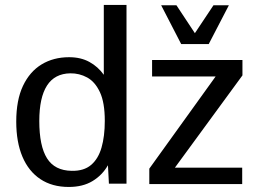

<svg xmlns="http://www.w3.org/2000/svg" viewBox="-20 -741 1019 773"><path d="M256.8 11.7Q189.9 11.7 142.6 -19.8Q95.2 -51.3 70.3 -110.1Q45.4 -168.9 45.4 -251.5Q45.4 -337.9 72.5 -395.3Q99.6 -452.6 147.5 -481.7Q195.3 -510.7 258.3 -510.7Q305.2 -510.7 339.8 -491.7Q374.5 -472.7 397.9 -439.9V-721.2H489.3V-1.5H418.5L414.6 -75.7Q391.6 -35.6 352.5 -12Q313.5 11.7 256.8 11.7ZM268.6 -53.2Q317.4 -52.2 346.4 -76.7Q375.5 -101.1 388.7 -146.7Q401.9 -192.4 401.9 -254.4Q401.9 -328.1 382.3 -369.9Q362.8 -411.6 331.1 -429Q299.3 -446.3 263.2 -445.8Q200.2 -444.8 169.2 -396.5Q138.2 -348.1 138.2 -253.9Q138.2 -153.3 169.2 -103.8Q200.2 -54.2 268.6 -53.2ZM581.1 0V-62L848.1 -433.1H592.3V-499.5H956.1V-437.5L684.1 -65.9H955.1V0ZM709.5 -563.5 628.9 -719.7H690.4L764.6 -607.4L839.4 -719.7H901.4L820.3 -563.5Z"/></svg>

Font: Pontano Sans Medium
Style: Regular
Weight: 500
Designer: Vernon Adams
Foundry: Vernon Adams
Version: Version 2.001